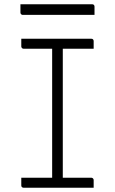

<svg xmlns="http://www.w3.org/2000/svg" viewBox="-20 -882 540 902"><path d="M275 -20H222L225 -31Q225 -51 225 -72Q225 -93 225 -114Q225 -185 225 -255.5Q225 -326 225 -396.5Q225 -467 225 -538Q225 -609 225 -680H281L275 -669Q275 -653 275 -636Q275 -619 275 -602Q275 -529 275 -456.5Q275 -384 275 -311Q275 -238 275 -165.5Q275 -93 275 -20ZM420 0H91Q88 0 86 -1Q84 -2 82.5 -3.5Q81 -5 80.5 -7Q80 -9 80 -11Q80 -18 80 -23.5Q80 -29 80 -35Q80 -41 80 -47H409Q412 -47 414.5 -45.5Q417 -44 418.5 -41.5Q420 -39 420 -36Q420 -30 420 -24Q420 -18 420 -12.5Q420 -7 420 0ZM80 -700H409Q414 -700 417 -697Q420 -694 420 -689Q420 -684 420 -679.5Q420 -675 420 -671Q420 -667 420 -662.5Q420 -658 420 -653H91Q86 -653 83 -656.5Q80 -660 80 -664Q80 -669 80 -673.5Q80 -678 80 -682Q80 -686 80 -690.5Q80 -695 80 -700ZM76 -862H413Q418 -862 421 -859Q424 -856 424 -851Q424 -841 424 -831.5Q424 -822 424 -812H87Q84 -812 81.5 -813.5Q79 -815 77.5 -817.5Q76 -820 76 -823Q76 -833 76 -842.5Q76 -852 76 -862Z"/></svg>

Font: Recursive Sans Linear Light
Style: Regular
Weight: 300
Version: Version 1.085